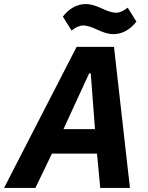

<svg xmlns="http://www.w3.org/2000/svg" viewBox="-55 -930 733 950"><path d="M505 -761Q474 -761 429 -782Q383 -804 357 -804Q331 -804 299 -779L256 -848Q305 -910 371 -910Q402 -910 447 -889Q493 -867 519 -867Q545 -867 577 -892L620 -823Q571 -761 505 -761ZM588 0H441L425 -170H202L120 0H-35L324 -698H509ZM415 -291 394 -567H386L259 -291Z"/></svg>

Font: Aneliza
Style: Bold Italic
Weight: 700
Italic angle: -11.31°
Designer: Mike Abbink, Paul van der Laan, Pieter van Rosmalen
Foundry: Bold Monday
Version: Version 3.0